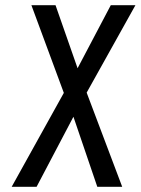

<svg xmlns="http://www.w3.org/2000/svg" viewBox="-20 -720 542 740"><path d="M355 0 263 -270 121 0H25L226 -362L101 -700H194L279 -457L407 -700H502L314 -363L451 0Z"/></svg>

Font: Share
Style: Italic
Weight: 400
Version: Version 1.002